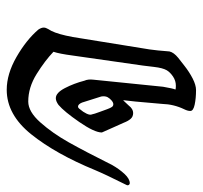

<svg xmlns="http://www.w3.org/2000/svg" viewBox="-36 -557 603 571"><g transform="rotate(-90 265.5 -271.5)"><path d="M221 -7Q221 -15 226 -25Q241 -56 242 -91L249 -170Q252 -199 253 -206H252L237 -190Q227 -177 215 -177Q204 -177 197.5 -184.5Q191 -192 186 -205Q174 -232 173 -234L157 -270Q157 -292 188 -337Q219 -382 239 -399Q250 -407 259 -407Q275 -407 289 -380Q303 -353 311 -322Q316 -311 314 -295L293 -88Q288 -59 285 -52V-51Q288 -50 296 -50Q311 -50 323.5 -58.5Q336 -67 342 -77Q349 -89 352 -115Q355 -141 356 -148L386 -358Q391 -396 397 -414Q371 -439 331 -464Q291 -489 249 -489Q219 -489 187 -453Q155 -417 128 -369Q101 -321 60 -239Q48 -218 33.5 -202.5Q19 -187 6 -187Q3 -187 1 -190Q-1 -193 1 -197Q32 -259 45 -290Q93 -407 151.5 -480Q210 -553 284 -553Q331 -553 381.5 -524Q432 -495 463 -459Q469 -450 469 -443Q469 -437 464.5 -429.5Q460 -422 459 -420Q449 -400 441 -357L404 -128Q401 -108 398 -69Q395 -56 379 -43Q375 -40 356 -25Q337 -10 317.5 0Q298 10 283 10Q259 10 240 6Q221 2 221 -7ZM262 -253Q266 -261 264 -272L246 -329Q241 -341 234 -341Q230 -341 226 -335Q218 -326 213 -315.5Q208 -305 211 -299Q212 -293 218 -277Q224 -261 226 -255Q230 -244 233 -240Q236 -236 241 -236Q246 -236 252 -241Q258 -246 262 -253Z"/></g></svg>

Font: Charm
Style: Regular
Weight: 400
Designer: Katatrad Aksorn Co.,Ltd.
Foundry: Cadson Demak Co.,Ltd.
Version: Version 1.001